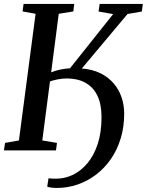

<svg xmlns="http://www.w3.org/2000/svg" viewBox="-20 -763 744 974"><path d="M268 190.5Q256 190.5 241.5 188.8Q227 187 219.5 184L226 141.5Q232.5 142.5 243 143Q253.5 143.5 264 143.5Q308.5 143.5 349.8 123.8Q391 104 423.8 64.8Q456.5 25.5 475.8 -33Q495 -91.5 495 -169.5Q495 -235 473.8 -278.2Q452.5 -321.5 413.2 -343.2Q374 -365 319.5 -365Q297 -365 274.8 -360.8Q252.5 -356.5 233.5 -350L194.5 -50.5L269 -38L264 0H0L5.5 -38L76 -50.5L160.5 -693L94.5 -705L99.5 -743H356.5L352 -705L278 -693L239.5 -396Q263 -405.5 286.2 -410.2Q309.5 -415 335 -416.5L554 -691.5L480 -704.5L485.5 -743H704.5L699.5 -704.5L627 -692L395 -415.5Q449 -411.5 489.2 -391.5Q529.5 -371.5 556.5 -340Q583.5 -308.5 596.8 -269Q610 -229.5 610 -186.5Q610 -118.5 592.2 -60.5Q574.5 -2.5 542.5 43.8Q510.5 90 467.5 122.8Q424.5 155.5 373.8 173Q323 190.5 268 190.5Z"/></svg>

Font: Merriweather 48pt Medium
Style: Italic
Weight: 500
Italic angle: -7.8°
Version: Version 2.101